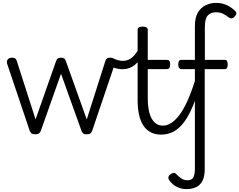

<svg xmlns="http://www.w3.org/2000/svg" viewBox="-20 -914 1655 1328"><path d="M224 15Q207 15 199 9Q191 3 186 -8L29 -474Q24 -490 33 -502.5Q42 -515 64 -515Q78 -515 85 -510Q92 -505 96 -493L226 -88L368 -492Q373 -505 380.5 -510Q388 -515 402 -515Q415 -515 423 -510Q431 -505 435 -493L580 -88L709 -493Q713 -505 720 -510Q727 -515 741 -515Q764 -515 772.5 -503.5Q781 -492 775 -474L617 -8Q613 3 605 9Q597 15 580 15Q562 15 555 8.5Q548 2 544 -8L402 -404L262 -8Q258 2 250 8.5Q242 15 224 15Z M828 -435Q807 -435 785.5 -440.5Q764 -446 744 -456Q734 -460 733 -470.5Q732 -481 737.5 -491.5Q743 -502 750.5 -507.5Q758 -513 764 -510Q780 -502 796.5 -497.5Q813 -493 830 -493Q867 -493 895.5 -518Q924 -543 942 -584Q948 -598 958.5 -595.5Q969 -593 977 -583Q985 -573 979 -560Q952 -497 913.5 -466Q875 -435 828 -435Z M1094 17Q1053 17 1022.5 1Q992 -15 972 -45Q952 -75 942 -119.5Q932 -164 932 -221V-708Q932 -719 940.5 -724.5Q949 -730 966 -730Q984 -730 993 -724.5Q1002 -719 1002 -708V-500H1133Q1146 -500 1151.5 -493Q1157 -486 1157 -468Q1157 -451 1151.5 -443.5Q1146 -436 1133 -436H1002V-232Q1002 -192 1008 -157.5Q1014 -123 1027 -98Q1040 -73 1059.5 -59Q1079 -45 1107 -45Q1119 -45 1125 -35.5Q1131 -26 1130 -14Q1129 -2 1120 7.5Q1111 17 1094 17Z M1095 17Q1082 17 1076 7.5Q1070 -2 1071 -14Q1072 -26 1081 -35.5Q1090 -45 1107 -45Q1135 -45 1162.5 -62Q1190 -79 1218.5 -115.5Q1247 -152 1275 -213Q1303 -274 1331 -363Q1334 -375 1345 -375Q1356 -375 1365 -368.5Q1374 -362 1371 -350Q1344 -254 1315.5 -184.5Q1287 -115 1254 -70.5Q1221 -26 1182 -4.5Q1143 17 1095 17Z M1271 394Q1244 394 1220 385.5Q1196 377 1177.5 362Q1159 347 1148 328Q1142 317 1146 307Q1150 297 1163 289Q1175 281 1183.5 281.5Q1192 282 1201 292Q1216 308 1234.5 320.5Q1253 333 1277 333Q1307 333 1317.5 312Q1328 291 1328 253V-436H1235Q1225 -436 1219 -444Q1213 -452 1213 -468Q1213 -500 1233 -500H1328V-733Q1328 -792 1348.5 -827Q1369 -862 1402.5 -878Q1436 -894 1474 -894Q1519 -894 1553 -876.5Q1587 -859 1608 -836Q1617 -827 1614 -817.5Q1611 -808 1602 -798Q1592 -788 1582.5 -787Q1573 -786 1563 -793Q1543 -809 1522.5 -819Q1502 -829 1473 -829Q1439 -829 1418 -808Q1397 -787 1397 -726V-500H1536Q1555 -500 1555 -468Q1555 -436 1536 -436H1396V256Q1396 307 1380 337.5Q1364 368 1335.5 381Q1307 394 1271 394Z"/></svg>

Font: Playwrite GB S Light
Style: Regular
Weight: 300
Designer: Veronika Burian, José Scaglione
Foundry: TypeTogether
Version: Version 1.002